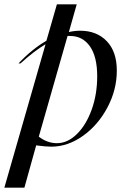

<svg xmlns="http://www.w3.org/2000/svg" viewBox="-79 -661 574 881"><path d="M273 -641 237 -514Q263 -520 289 -520Q365 -520 411 -472Q457 -424 457 -337Q457 -249 414 -168Q371 -87 301.5 -37.5Q232 12 156 12Q131 12 87 6L33 200H-59L130 -458Q79 -428 15 -370H6Q68 -436 134 -474L182 -641ZM182 -4Q231 -4 273.5 -45.5Q316 -87 341.5 -157.5Q367 -228 367 -311Q367 -401 333.5 -448.5Q300 -496 242 -496H231L99 -34Q138 -4 182 -4Z"/></svg>

Font: Nyght Serif Italic
Style: Regular
Weight: 400
Italic angle: -16°
Designer: Maksym Kobuzan
Version: Version 0.410